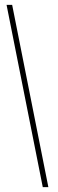

<svg xmlns="http://www.w3.org/2000/svg" viewBox="-20 -770 240 790"><path d="M30 -750 179 0H156L7 -750Z"/></svg>

Font: Dorsa
Style: Regular
Weight: 400
Version: Version 1.002